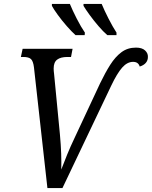

<svg xmlns="http://www.w3.org/2000/svg" viewBox="-20 -964 778 984"><path d="M154 -619Q150 -651 138.5 -661.5Q127 -672 100 -672H87L96 -714H352L344 -672H325Q291 -672 273 -658.5Q255 -645 255 -613Q255 -607 255.5 -600Q256 -593 257 -587L287 -276Q292 -221 293.5 -177.5Q295 -134 294 -95Q308 -132 324.5 -172.5Q341 -213 364 -261L493 -537Q519 -591 545 -632Q571 -673 602.5 -696.5Q634 -720 677 -720Q708 -720 723.5 -705.5Q739 -691 738 -672Q738 -654 727 -641.5Q716 -629 696 -623Q689 -647 662 -647Q632 -647 606 -617.5Q580 -588 550 -525L300 0H223ZM530 -784Q509 -802 484.5 -830.5Q460 -859 439 -888Q418 -917 408 -934V-944H501Q515 -910 536.5 -868Q558 -826 577 -797V-784ZM367 -784Q347 -802 322 -830.5Q297 -859 276 -888Q255 -917 246 -934V-944H338Q352 -910 373.5 -868Q395 -826 415 -797L414 -784Z"/></svg>

Font: Noto Serif SemiCondensed
Style: Italic
Weight: 400
Width: 4
Italic angle: -12°
Designer: Monotype Design Team
Foundry: Monotype Imaging Inc.
Version: Version 2.013